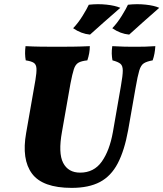

<svg xmlns="http://www.w3.org/2000/svg" viewBox="-20 -903 793 932"><path d="M328 9Q187 9 135.5 -60Q84 -129 107 -258L152 -515Q158 -551 157 -570.5Q156 -590 144 -598Q132 -606 105 -610Q99 -642 104 -679Q141 -677 178 -676.5Q215 -676 258 -676Q295 -676 334.5 -676.5Q374 -677 416 -679Q416 -662 413 -645Q410 -628 404 -610Q375 -607 360.5 -598.5Q346 -590 338.5 -567Q331 -544 322 -497L281 -264Q262 -160 286.5 -112.5Q311 -65 369 -65Q436 -65 474 -118.5Q512 -172 528 -262L567 -486Q576 -537 576 -560.5Q576 -584 564.5 -593.5Q553 -603 526 -610Q523 -626 522.5 -642.5Q522 -659 525 -679Q557 -677 584 -676.5Q611 -676 631 -676Q661 -676 683 -676.5Q705 -677 734 -679Q732 -641 721 -610Q693 -605 678.5 -596Q664 -587 656 -560.5Q648 -534 638 -476L602 -271Q584 -172 551.5 -110Q519 -48 465 -19.5Q411 9 328 9ZM607 -735Q564 -739 525 -766Q550 -792 571.5 -827Q593 -862 601 -880Q645 -885 687 -880.5Q729 -876 753 -865Q711 -828 672.5 -794Q634 -760 607 -735ZM417 -735Q374 -739 335 -766Q360 -792 381.5 -827Q403 -862 411 -880Q455 -885 497 -880.5Q539 -876 564 -865Q521 -828 483 -794Q445 -760 417 -735Z"/></svg>

Font: Vollkorn ExtraBold
Style: Italic
Weight: 800
Italic angle: -11°
Designer: Friedrich Althausen
Foundry: Friedrich Althausen
Version: Version 5.000; ttfautohint (v1.8.3)